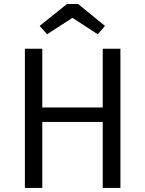

<svg xmlns="http://www.w3.org/2000/svg" viewBox="-20 -929 718 949"><path d="M212.9 -759.8 175.8 -800.8 311 -909.2H366.2L499 -800.8L462.9 -759.8L337.9 -840.8ZM487.8 0V-326.2H189V0H103V-688H189V-397.9H487.8V-688H575.2V0Z"/></svg>

Font: Fira Sans Book
Style: Regular
Weight: 350
Designer: Carrois Corporate & Edenspiekermann AG
Foundry: Carrois Corporate GbR & Edenspiekermann AG
Version: Version 4.203;PS 004.203;hotconv 1.0.88;makeotf.lib2.5.64775